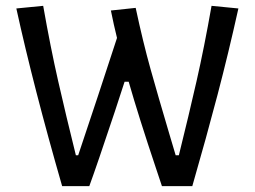

<svg xmlns="http://www.w3.org/2000/svg" viewBox="-20 -638 873 658"><path d="M36 -609 128 -618Q153 -476 179.5 -359.5Q206 -243 240 -106H248L316 -310L381 -508Q370 -552 360 -602L445 -611Q470 -494 496 -401Q522 -308 560 -180L582 -106H593Q627 -243 653.5 -359.5Q680 -476 705 -618L797 -609Q763 -456 725.5 -313Q688 -170 639 0H535Q535 0 515 -60Q455 -239 421 -358H407Q397 -328 389 -303Q381 -278 374 -257Q311 -68 286 0H193Q95 -340 36 -609Z"/></svg>

Font: Athiti Medium
Style: Regular
Weight: 500
Designer: CadsonDemak Team
Foundry: CadsonDemak
Version: Version 1.033